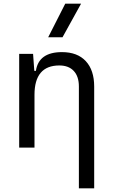

<svg xmlns="http://www.w3.org/2000/svg" viewBox="-20 -815 626 1060"><path d="M415.5 224.6V-337.4Q415.5 -393.1 387.2 -423.3Q358.9 -453.6 307.6 -453.6Q170.4 -453.6 170.4 -291.5V0H85.9V-517.6H162.6L169.4 -423.8H178.2Q193.4 -527.3 322.3 -527.3Q407.2 -527.3 453.6 -477.5Q500 -427.7 500 -336.9V224.6ZM246.1 -609.4 340.3 -794.9H427.7L325.2 -609.4Z"/></svg>

Font: Cascadia Code PL SemiLight
Style: Regular
Weight: 350
Monospace: yes
Designer: Aaron Bell
Foundry: Saja Typeworks
Version: Version 2404.023; ttfautohint (v1.8.4)